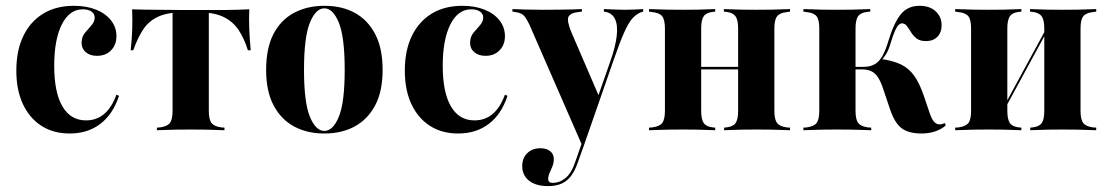

<svg xmlns="http://www.w3.org/2000/svg" viewBox="-20 -449 3819 662"><path d="M220.2 11.3Q163.7 11.3 122.6 -15.3Q81.5 -41.9 58.9 -90.3Q36.3 -138.7 36.3 -205.6Q36.3 -275 60.5 -325Q84.7 -375 129 -402Q173.4 -429 234.7 -429Q278.2 -429 311.3 -415.7Q344.4 -402.4 362.9 -378.6Q381.5 -354.8 381.5 -324.2Q381.5 -294.4 362.9 -275.4Q344.4 -256.5 314.5 -256.5Q290.3 -256.5 275.8 -269Q261.3 -281.5 261.3 -300.8Q261.3 -321.8 272.6 -335.5Q283.9 -349.2 295.2 -361.7Q306.5 -374.2 306.5 -388.7Q306.5 -401.6 295.2 -409.3Q283.9 -416.9 265.3 -416.9Q219.4 -416.9 193.1 -364.5Q166.9 -312.1 166.9 -222.6Q166.9 -130.6 195.2 -82.3Q223.4 -33.9 276.6 -33.9Q312.9 -33.9 339.1 -56Q365.3 -78.2 381.5 -122.6L390.3 -118.5Q369.4 -54.8 325.8 -21.8Q282.3 11.3 220.2 11.3Z M637.1 -2.4Q611.3 -2.4 585.1 -2Q558.9 -1.6 521 0V-8.9L531.5 -9.7Q556.5 -12.9 565.7 -25Q575 -37.1 575 -66.9V-208.9H700V-66.9Q700 -37.1 709.3 -25Q718.5 -12.9 743.5 -9.7L754 -8.9V0Q716.1 -1.6 689.9 -2Q663.7 -2.4 637.1 -2.4ZM610.5 -406.5Q557.3 -406.5 524.6 -391.1Q491.9 -375.8 473 -346.4Q454 -316.9 439.5 -275.8H430.6Q434.7 -312.1 435.9 -347.6Q437.1 -383.1 435.5 -416.9Q457.3 -416.1 479.8 -415.7Q502.4 -415.3 524.2 -415.3L610.5 -414.5H664.5H750.8Q772.6 -414.5 795.2 -415.3Q817.7 -416.1 839.5 -416.9Q837.9 -383.1 839.5 -347.6Q841.1 -312.1 844.4 -275.8H834.7Q821.8 -316.9 802.4 -346Q783.1 -375 750.4 -390.7Q717.7 -406.5 664.5 -406.5ZM575 -208.9V-409.7H700V-208.9Z M1098.4 11.3Q1038.7 11.3 994 -12.9Q949.2 -37.1 923.4 -85.5Q897.6 -133.9 897.6 -208.1Q897.6 -283.1 923 -331.9Q948.4 -380.6 994 -404.8Q1039.5 -429 1098.4 -429Q1158.9 -429 1203.2 -404.8Q1247.6 -380.6 1273.4 -331.9Q1299.2 -283.1 1299.2 -208.1Q1299.2 -133.9 1273.4 -85.5Q1247.6 -37.1 1202.8 -12.9Q1158.1 11.3 1098.4 11.3ZM1098.4 2.4Q1128.2 2.4 1148.4 -46.8Q1168.5 -96 1168.5 -208.1Q1168.5 -321 1148.4 -370.6Q1128.2 -420.2 1098.4 -420.2Q1068.5 -420.2 1048.4 -370.6Q1028.2 -321 1028.2 -208.1Q1028.2 -96 1048.4 -46.8Q1068.5 2.4 1098.4 2.4Z M1559.7 11.3Q1503.2 11.3 1462.1 -15.3Q1421 -41.9 1398.4 -90.3Q1375.8 -138.7 1375.8 -205.6Q1375.8 -275 1400 -325Q1424.2 -375 1468.5 -402Q1512.9 -429 1574.2 -429Q1617.7 -429 1650.8 -415.7Q1683.9 -402.4 1702.4 -378.6Q1721 -354.8 1721 -324.2Q1721 -294.4 1702.4 -275.4Q1683.9 -256.5 1654 -256.5Q1629.8 -256.5 1615.3 -269Q1600.8 -281.5 1600.8 -300.8Q1600.8 -321.8 1612.1 -335.5Q1623.4 -349.2 1634.7 -361.7Q1646 -374.2 1646 -388.7Q1646 -401.6 1634.7 -409.3Q1623.4 -416.9 1604.8 -416.9Q1558.9 -416.9 1532.7 -364.5Q1506.5 -312.1 1506.5 -222.6Q1506.5 -130.6 1534.7 -82.3Q1562.9 -33.9 1616.1 -33.9Q1652.4 -33.9 1678.6 -56Q1704.8 -78.2 1721 -122.6L1729.8 -118.5Q1708.9 -54.8 1665.3 -21.8Q1621.8 11.3 1559.7 11.3Z M1987.9 54 1804.8 -365.3Q1797.6 -379.8 1791.5 -388.7Q1785.5 -397.6 1777.4 -401.6Q1769.4 -405.6 1758.1 -407.3L1746.8 -408.9V-417.7Q1765.3 -416.9 1792.3 -416.1Q1819.4 -415.3 1850 -415.3H1847.6H1856.5Q1885.5 -415.3 1910.1 -415.7Q1934.7 -416.1 1954.4 -416.5Q1974.2 -416.9 1986.3 -417.7V-408.9L1972.6 -407.3Q1946 -404 1939.9 -390.7Q1933.9 -377.4 1950 -337.9L2046 -115.3L2038.7 -107.3L2083.9 -236.3Q2102.4 -288.7 2106.5 -325.8Q2110.5 -362.9 2100.4 -383.5Q2090.3 -404 2067.7 -408.1L2062.1 -408.9V-417.7Q2084.7 -416.9 2101.6 -416.1Q2118.5 -415.3 2135.5 -415.3Q2153.2 -415.3 2167.3 -416.1Q2181.5 -416.9 2197.6 -417.7V-408.9L2189.5 -406.5Q2173.4 -400 2160.1 -385.1Q2146.8 -370.2 2131.9 -336.7Q2116.9 -303.2 2096 -242.7L1992.7 54ZM1870.2 192.7Q1828.2 192.7 1804.4 174.2Q1780.6 155.6 1780.6 123.4Q1780.6 96 1798 79Q1815.3 62.1 1843.5 62.1Q1864.5 62.1 1877 72.2Q1889.5 82.3 1889.5 99.2Q1889.5 112.9 1884.7 124.6Q1879.8 136.3 1875 147.2Q1870.2 158.1 1870.2 168.5Q1870.2 181.5 1885.5 181.5Q1909.7 181.5 1929.8 164.9Q1950 148.4 1962.1 112.9L1990.3 32.3L1999.2 35.5L1971 114.5Q1961.3 141.9 1947.6 159.3Q1933.9 176.6 1914.9 184.7Q1896 192.7 1870.2 192.7Z M2587.1 -2.4Q2562.9 -2.4 2537.9 -2Q2512.9 -1.6 2476.6 0V-8.9L2483.9 -9.7Q2507.3 -12.1 2516.1 -24.6Q2525 -37.1 2525 -66.9V-208.9H2650V-66.9Q2650 -37.1 2659.3 -25Q2668.5 -12.9 2692.7 -9.7L2704 -8.9V0Q2666.1 -1.6 2639.9 -2Q2613.7 -2.4 2587.1 -2.4ZM2334.7 -2.4Q2308.9 -2.4 2282.3 -2Q2255.6 -1.6 2217.7 0V-8.9L2229 -9.7Q2254 -12.9 2263.3 -25Q2272.6 -37.1 2272.6 -66.9V-350.8Q2272.6 -380.6 2263.3 -392.7Q2254 -404.8 2229 -407.3L2217.7 -408.9V-417.7Q2255.6 -416.1 2282.3 -415.7Q2308.9 -415.3 2334.7 -415.3Q2359.7 -415.3 2384.7 -415.7Q2409.7 -416.1 2446 -417.7V-408.9L2437.9 -408.1Q2415.3 -405.6 2406.5 -393.1Q2397.6 -380.6 2397.6 -350.8V-66.9Q2397.6 -37.1 2406.5 -24.6Q2415.3 -12.1 2437.9 -9.7L2446 -8.9V0Q2409.7 -1.6 2384.7 -2Q2359.7 -2.4 2334.7 -2.4ZM2525 -208.9V-350.8Q2525 -380.6 2515.7 -393.1Q2506.5 -405.6 2483.9 -408.1L2475.8 -408.9V-417.7Q2512.1 -416.1 2537.5 -415.7Q2562.9 -415.3 2587.1 -415.3Q2613.7 -415.3 2639.9 -415.7Q2666.1 -416.1 2704 -417.7V-408.9L2692.7 -407.3Q2668.5 -404.8 2659.3 -392.7Q2650 -380.6 2650 -350.8V-208.9ZM2348.4 -209.7V-218.5H2575V-209.7Z M2804.8 -208.9V-350.8Q2804.8 -380.6 2795.6 -392.7Q2786.3 -404.8 2761.3 -407.3L2750 -408.9V-417.7Q2787.9 -416.1 2814.5 -415.7Q2841.1 -415.3 2866.9 -415.3Q2892.7 -415.3 2918.1 -415.7Q2943.5 -416.1 2980.6 -417.7V-408.9L2971 -408.1Q2947.6 -405.6 2938.7 -393.1Q2929.8 -380.6 2929.8 -350.8V-208.9ZM2866.9 -2.4Q2841.1 -2.4 2814.5 -2Q2787.9 -1.6 2750 0V-8.9L2761.3 -9.7Q2786.3 -12.9 2795.6 -25Q2804.8 -37.1 2804.8 -66.9V-208.9H2929.8V-66.9Q2929.8 -37.1 2939.1 -25Q2948.4 -12.9 2972.6 -9.7L2983.9 -8.9V0Q2946 -1.6 2919.8 -2Q2893.5 -2.4 2866.9 -2.4ZM3157.3 11.3Q3127.4 11.3 3106.9 3.2Q3086.3 -4.8 3072.6 -23.4Q3058.9 -41.9 3048.4 -73.4L3024.2 -145.2Q3016.1 -169.4 3006.5 -183.5Q2996.8 -197.6 2983.9 -203.6Q2971 -209.7 2950.8 -209.7H2924.2V-218.5H2957.3Q2980.6 -218.5 2996.4 -227.8Q3012.1 -237.1 3023 -256.9Q3033.9 -276.6 3043.5 -308.9Q3061.3 -368.5 3085.1 -398.8Q3108.9 -429 3150.8 -429Q3185.5 -429 3206 -410.1Q3226.6 -391.1 3226.6 -362.1Q3226.6 -337.1 3212.1 -322.2Q3197.6 -307.3 3172.6 -307.3Q3152.4 -307.3 3140.7 -316.1Q3129 -325 3121.4 -337.5Q3113.7 -350 3106.9 -359.3Q3100 -368.5 3089.5 -368.5Q3084.7 -368.5 3079 -363.7Q3073.4 -358.9 3066.9 -345.2Q3060.5 -331.5 3051.6 -303.2Q3045.2 -279.8 3036.3 -264.5Q3027.4 -249.2 3016.1 -238.7L3015.3 -246Q3058.1 -240.3 3085.9 -227Q3113.7 -213.7 3132.3 -187.5Q3150.8 -161.3 3165.3 -118.5L3184.7 -61.3Q3191.9 -39.5 3200 -29.8Q3208.1 -20.2 3220.2 -20.2Q3229 -20.2 3237.1 -25L3241.1 -16.9Q3227.4 -4 3205.6 3.6Q3183.9 11.3 3157.3 11.3Z M3642.7 -2.4Q3618.5 -2.4 3593.5 -2Q3568.5 -1.6 3532.3 0V-8.9L3539.5 -9.7Q3562.9 -12.1 3571.8 -24.6Q3580.6 -37.1 3580.6 -66.9V-208.9H3705.6V-66.9Q3705.6 -37.1 3714.9 -25Q3724.2 -12.9 3748.4 -9.7L3759.7 -8.9V0Q3721.8 -1.6 3695.6 -2Q3669.4 -2.4 3642.7 -2.4ZM3390.3 -2.4Q3364.5 -2.4 3337.9 -2Q3311.3 -1.6 3273.4 0V-8.9L3284.7 -9.7Q3309.7 -12.9 3319 -25Q3328.2 -37.1 3328.2 -66.9V-350.8Q3328.2 -380.6 3319 -392.7Q3309.7 -404.8 3284.7 -407.3L3273.4 -408.9V-417.7Q3311.3 -416.1 3337.9 -415.7Q3364.5 -415.3 3390.3 -415.3Q3415.3 -415.3 3440.3 -415.7Q3465.3 -416.1 3501.6 -417.7V-408.9L3493.5 -408.1Q3471 -405.6 3462.1 -393.1Q3453.2 -380.6 3453.2 -350.8V-66.9Q3453.2 -37.1 3462.1 -24.6Q3471 -12.1 3493.5 -9.7L3501.6 -8.9V0Q3465.3 -1.6 3440.3 -2Q3415.3 -2.4 3390.3 -2.4ZM3580.6 -208.9V-350.8Q3580.6 -380.6 3571.4 -393.1Q3562.1 -405.6 3539.5 -408.1L3531.5 -408.9V-417.7Q3567.7 -416.1 3593.1 -415.7Q3618.5 -415.3 3642.7 -415.3Q3669.4 -415.3 3695.6 -415.7Q3721.8 -416.1 3759.7 -417.7V-408.9L3748.4 -407.3Q3724.2 -404.8 3714.9 -392.7Q3705.6 -380.6 3705.6 -350.8V-208.9ZM3420.2 -29 3418.5 -39.5 3608.1 -388.7 3609.7 -377.4Z"/></svg>

Font: Playfair 144pt SemiCondensed ExtraBold
Style: Regular
Weight: 800
Width: 4
Designer: Claus Eggers Sørensen
Foundry: Claus Eggers Sørensen
Version: Version 2.203